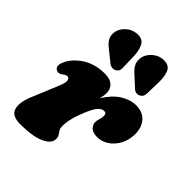

<svg xmlns="http://www.w3.org/2000/svg" viewBox="-216 -872 1003 1003"><g transform="rotate(45 285.5 -370.0)"><path d="M53 -318Q41.5 -320 35 -332.5Q28.5 -345 38 -368Q57.5 -416.5 110.2 -451.2Q163 -486 236 -486Q274 -486 294 -468.2Q314 -450.5 314 -419Q314 -409.5 312 -398.5Q310 -387.5 307 -375.5Q342.5 -432.5 384.2 -458.5Q426 -484.5 468 -484.5Q516.5 -484.5 544 -454Q571.5 -423.5 571 -372.5Q570 -327 551 -293.5Q532 -260 502.8 -241.2Q473.5 -222.5 441.5 -222.5Q406.5 -222.5 392.5 -238.2Q378.5 -254 378.5 -269.5Q378.5 -284 383.2 -297.8Q388 -311.5 388 -326.5Q388 -345.5 371 -345.5Q351.5 -345.5 333.5 -322.2Q315.5 -299 293.5 -238.5Q280.5 -203 276 -179.5Q271.5 -156 271.5 -135Q271.5 -118 277.8 -108Q284 -98 290.5 -89Q297 -80 297 -65Q297 -30 248 -8Q199 14 110 14Q46 14 35 -25.8Q24 -65.5 51 -128.5L112 -275.5Q125.5 -307.5 122.5 -322.8Q119.5 -338 106 -338Q96.5 -338 84.5 -328.5Q67 -314 53 -318ZM466.5 -660 464.5 -575.5Q464.5 -562.5 461.5 -552.5Q458.5 -542.5 447.5 -535.5Q437 -529 425.2 -530.2Q413.5 -531.5 405 -539L349.5 -590Q322.5 -613 313.5 -634.5Q304.5 -656 311.5 -684.5Q318.5 -710.5 344.5 -732Q370.5 -753.5 404 -754Q441.5 -753.5 454 -727.8Q466.5 -702 466.5 -660ZM277.5 -664.5 280 -580Q281 -568 278.8 -558Q276.5 -548 265.5 -540.5Q255.5 -533 243.5 -533.8Q231.5 -534.5 222 -541L163 -588.5Q134.5 -609.5 123.8 -629.8Q113 -650 118.5 -678.5Q124 -705 148.8 -727.5Q173.5 -750 207.5 -752Q245.5 -754.5 260.2 -729.8Q275 -705 277.5 -664.5Z"/></g></svg>

Font: Fraunces 9pt S050 Black
Style: Italic
Weight: 900
Italic angle: -16°
Version: Version 1.000; ttfautohint (v1.8.3)